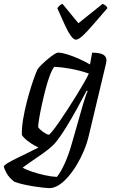

<svg xmlns="http://www.w3.org/2000/svg" viewBox="-84 -772 594 992"><path d="M171 200Q161 200 138 197.5Q115 195 87.5 190.5Q60 186 34 180Q8 174 -10 167Q-37 146 -49.5 123.5Q-62 101 -64 88Q-62 81 -44.5 70.5Q-27 60 -0.5 47Q26 34 56 19.5Q86 5 115 -10Q95 -19 76 -31.5Q57 -44 44 -56.5Q31 -69 29 -75Q28 -112 35.5 -156.5Q43 -201 54.5 -245.5Q66 -290 78 -327.5Q90 -365 99.5 -389Q109 -413 112 -417Q118 -425 131.5 -438.5Q145 -452 162 -466Q179 -480 193.5 -490Q208 -500 217 -500Q235 -500 262.5 -491.5Q290 -483 321 -469.5Q352 -456 381 -439L392 -500Q400 -500 412.5 -499Q425 -498 437.5 -494.5Q450 -491 458 -482.5Q466 -474 466 -460Q466 -459 465.5 -455Q465 -451 464 -445L375 -72Q366 -33 350 5.5Q334 44 313 79Q292 114 268 141.5Q244 169 219.5 184.5Q195 200 171 200ZM210 142Q231 116 252 69Q273 22 291 -44L345 -233Q352 -256 358.5 -275.5Q365 -295 369 -301L364 -304Q342 -262 314 -211Q286 -160 257 -113Q228 -66 200 -32Q188 -18 164.5 0.5Q141 19 115 36.5Q89 54 67 69.5Q45 85 33 94Q47 103 78.5 114Q110 125 146.5 133Q183 141 210 142ZM168 -76Q172 -76 186.5 -94Q201 -112 221.5 -141.5Q242 -171 265 -206.5Q288 -242 310 -277.5Q332 -313 349.5 -343.5Q367 -374 375 -392Q328 -408 282 -416.5Q236 -425 197 -427Q186 -415 174 -383.5Q162 -352 151.5 -311.5Q141 -271 132 -230Q123 -189 118 -157.5Q113 -126 113 -115Q122 -102 141 -89Q160 -76 168 -76ZM308 -567Q297 -567 282.5 -586.5Q268 -606 251 -643Q234 -680 212 -730Q218 -737 223.5 -743Q229 -749 239 -752L321 -652L446 -752Q456 -748 463 -742Q470 -736 471 -730Q428 -681 396.5 -644Q365 -607 343 -587Q321 -567 308 -567Z"/></svg>

Font: Texturina 12pt
Style: Italic
Weight: 400
Italic angle: -11°
Designer: Guillermo Torres Carreño
Foundry: Omnibus-Type
Version: Version 1.002